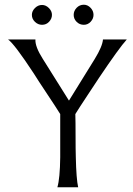

<svg xmlns="http://www.w3.org/2000/svg" viewBox="-20 -793 565 813"><path d="M416 -626H517Q485 -591 399 -463Q382 -437 348.5 -386.5Q315 -336 299 -310Q300 -279 300 -218.5Q300 -158 301 -128Q303 -35 311 0H223Q234 -38 235 -127V-310Q217 -339 179 -396Q141 -453 123 -482Q41 -607 14 -626H130Q128 -596 161 -544L272 -367L381 -543Q414 -597 416 -626ZM376 -730Q376 -714 364 -701Q352 -688 335 -688Q317 -688 304.5 -700.5Q292 -713 292 -730Q292 -747 304.5 -760Q317 -773 335 -773Q351 -773 363.5 -760Q376 -747 376 -730ZM158 -688Q141 -688 128 -700.5Q115 -713 115 -730Q115 -746 128 -759Q141 -772 158 -772Q174 -772 187 -759Q200 -746 200 -730Q200 -714 188 -701Q176 -688 158 -688Z"/></svg>

Font: GFS Neohellenic Rg
Style: Regular
Weight: 400
Designer: Takis Katsoulidis and George D. Matthiopoulos
Foundry: Takis Katsoulidis and George D. Matthiopoulos
Version: Version 1.0